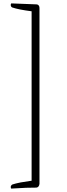

<svg xmlns="http://www.w3.org/2000/svg" viewBox="-20 -736 401 1142"><path d="M196.3 -710Q201.7 -710 205.6 -707.5Q214.8 -702.1 214.8 -687.5V357.4Q212.4 377.9 196.3 379.9Q167 379.9 134.8 380.9L46.9 385.7L45.9 384.8L44.9 381.8Q43.9 379.9 43.9 377Q43.9 366.7 53.7 361.3Q70.8 355.5 102.5 349.1L168 338.9V-668.9Q90.8 -678.7 53.7 -691.4Q53.2 -691.4 52.2 -691.9Q43.9 -696.3 43.9 -707Q43.9 -708.5 44.4 -710.4L46.9 -715.8Z"/></svg>

Font: Amiri
Style: Slanted
Weight: 400
Italic angle: 9°
Designer: Khaled Hosny
Version: Version 000.107